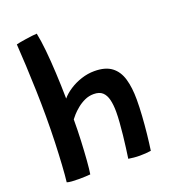

<svg xmlns="http://www.w3.org/2000/svg" viewBox="-134 -822 830 931"><g transform="rotate(-20 281.0 -356.0)"><path d="M172.5 8.5Q163 9.5 147 10.2Q131 11 113.5 11Q94.5 11 77.2 9.8Q60 8.5 52 5.5Q56 -28 59.2 -80Q62.5 -132 64.8 -196Q67 -260 67 -329Q67 -395 65 -462Q63 -529 60 -591.5Q57 -654 53.5 -705.5Q57.5 -707 71.5 -709.5Q85.5 -712 103.5 -714.8Q121.5 -717.5 137.8 -719.5Q154 -721.5 162 -721.5Q170 -684 175.5 -629.2Q181 -574.5 184.2 -509.8Q187.5 -445 188.5 -377Q205.5 -397.5 233 -415.5Q260.5 -433.5 294 -444.5Q327.5 -455.5 361.5 -455.5Q418.5 -455.5 450.5 -431.2Q482.5 -407 495.5 -362.2Q508.5 -317.5 508.5 -255.5Q508.5 -217 505.5 -171.5Q502.5 -126 497.8 -81Q493 -36 487.5 1.5Q474.5 3.5 459.8 4.5Q445 5.5 430 5.5Q414.5 5.5 399 4Q383.5 2.5 371.5 0.5Q375 -23 379 -53.5Q383 -84 386.5 -116.2Q390 -148.5 392.2 -179Q394.5 -209.5 394.5 -233.5Q394.5 -270 388 -296.5Q381.5 -323 365.8 -337.5Q350 -352 320.5 -352Q296 -352 274.2 -342Q252.5 -332 234.8 -317.5Q217 -303 205 -289.5Q193 -276 188.5 -269.5Q188.5 -215.5 186 -160.5Q183.5 -105.5 180 -60.5Q176.5 -15.5 172.5 8.5Z"/></g></svg>

Font: Grandstander Thin Medium
Style: Regular
Weight: 500
Version: Version 1.200